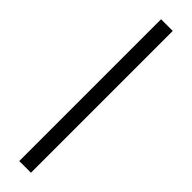

<svg xmlns="http://www.w3.org/2000/svg" viewBox="-339 -741 948 948"><g transform="rotate(45 135.0 -267.0)"><path d="M94.2 228V-762.2H175.8V228Z"/></g></svg>

Font: Spinnaker
Style: Regular
Weight: 400
Designer: Elena Albertoni
Foundry: Elena Albertoni
Version: Version 1.001